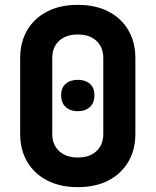

<svg xmlns="http://www.w3.org/2000/svg" viewBox="-20 -760 640 790"><path d="M300 10Q227.9 10 174.6 -17.3Q121.3 -44.7 92.1 -94Q63 -143.2 63 -209.2V-520.8Q63 -586.8 92.1 -636.1Q121.2 -685.5 174.4 -712.7Q227.7 -740 299.9 -740Q373.1 -740 425.9 -712.7Q478.8 -685.5 507.9 -636.1Q537 -586.8 537 -520.8V-209.2Q537 -143.2 507.9 -94Q478.7 -44.7 425.8 -17.3Q372.9 10 300 10ZM300.4 -112Q349 -112 377 -138.2Q405 -164.4 405 -209.2V-520.8Q405 -565.6 377 -591.8Q349 -618 300 -618Q251 -618 223 -591.8Q195 -565.6 195 -520.8V-209.2Q195 -164.4 223.5 -138.2Q251.9 -112 300.4 -112ZM300.3 -302.4Q269.6 -302.4 250.6 -319.5Q231.5 -336.6 231.5 -368.3Q231.5 -398.8 250.4 -415.2Q269.3 -431.6 300.3 -431.6Q331.2 -431.6 349.9 -415.2Q368.5 -398.8 368.5 -368.3Q368.5 -336.6 349.7 -319.5Q331 -302.4 300.3 -302.4Z"/></svg>

Font: JetBrains Mono
Style: Regular
Weight: 400
Monospace: yes
Designer: Philipp Nurullin, Konstantin Bulenkov
Foundry: JetBrains
Version: Version 2.305